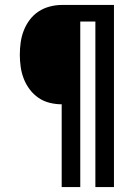

<svg xmlns="http://www.w3.org/2000/svg" viewBox="-20 -755 540 775"><path d="M229 0V-334Q205 -334 180.5 -340Q156 -346 135.5 -360Q115 -374 100 -394Q85 -414 76 -437Q67 -460 63.5 -485Q60 -510 60 -534Q60 -559 63.5 -584Q67 -609 76 -632Q85 -655 100 -675Q115 -695 135.5 -708.5Q156 -722 180.5 -728.5Q205 -735 229 -735H440V0H365V-668H304V0Z"/></svg>

Font: Iosevka SS04
Style: Regular
Weight: 400
Monospace: yes
Designer: Belleve Invis
Foundry: Belleve Invis
Version: Version 19.0.0; ttfautohint (v1.8.4)